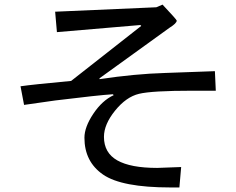

<svg xmlns="http://www.w3.org/2000/svg" viewBox="-20 -782 1040 845"><path d="M929.7 -382.8H828.1Q648.4 -382.8 591.8 -369.1Q535.2 -355.5 486.3 -294.9Q437.5 -234.4 437.5 -179.7Q437.5 -109.4 496.1 -76.2Q554.7 -43 671.9 -43L777.3 -46.9L769.5 43H730.5Q515.6 43 433.6 -13.7Q351.6 -70.3 351.6 -175.8Q351.6 -222.7 390.6 -281.2Q429.7 -339.8 480.5 -363.3L476.6 -367.2Q414.1 -363.3 222.7 -339.8L85.9 -320.3L70.3 -402.3Q125 -410.2 293 -425.8L601.6 -668L597.7 -671.9L230.5 -640.6L222.7 -730.5L668 -750L695.3 -761.7Q757.8 -695.3 757.8 -691.4Q757.8 -679.7 726.6 -660.2L418 -437.5V-433.6Q574.2 -457 707 -460.9L925.8 -468.8Z"/></svg>

Font: WenQuanYi Micro Hei
Style: Regular
Weight: 400
Foundry: Ascender Corporation
Version: Version 0.2.0-beta